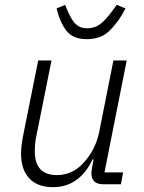

<svg xmlns="http://www.w3.org/2000/svg" viewBox="-20 -762 597 794"><path d="M339 -600Q282 -600 255 -634.5Q228 -669 214 -727L249 -742L261 -714Q277 -677 294.5 -661Q312 -645 340 -645Q370 -645 392 -660.5Q414 -676 443 -715L463 -742L499 -727Q483 -697 471 -680Q459 -663 439.5 -641.5Q420 -620 395 -610Q370 -600 339 -600ZM138 -512H193L129 -193Q124 -168 124 -136Q124 -38 215 -38Q279 -38 324 -87Q375 -142 390 -215L449 -512H504L412 -49H489L480 0H407Q358 0 358 -46Q358 -54 361 -70L367 -103H363Q308 12 199 12Q135 12 101 -24.5Q67 -61 67 -127Q67 -153 74 -193Z"/></svg>

Font: IBM Plex Sans Light
Style: Italic
Weight: 300
Italic angle: -11.31°
Designer: Mike Abbink, Paul van der Laan, Pieter van Rosmalen
Foundry: Bold Monday
Version: Version 3.0